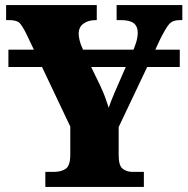

<svg xmlns="http://www.w3.org/2000/svg" viewBox="-20 -734 738 754"><path d="M158 0V-59H191Q221 -59 238.5 -71.5Q256 -84 256 -127V-237L145 -471H13V-539H113L83 -602Q68 -632 57 -643.5Q46 -655 16 -655H4V-714H360V-655H356Q326 -655 307.5 -641Q289 -627 289 -602Q289 -591 292.5 -576Q296 -561 303 -546L306 -539H504L506 -543Q516 -568 518.5 -583Q521 -598 521 -603Q521 -631 505 -643Q489 -655 456 -655H438V-714H696V-655H685Q658 -655 644.5 -639.5Q631 -624 608 -578L590 -539H686V-471H558L446 -235V-125Q446 -83 462 -71Q478 -59 500 -59H545V0ZM372 -401Q385 -374 392 -354.5Q399 -335 407 -311Q416 -338 429 -368Q442 -398 456 -430L474 -471H338Z"/></svg>

Font: Noto Serif SemiCondensed Black
Style: Regular
Weight: 900
Width: 4
Designer: Monotype Design Team
Foundry: Monotype Imaging Inc.
Version: Version 2.014; ttfautohint (v1.8.4.7-5d5b)